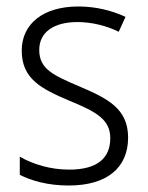

<svg xmlns="http://www.w3.org/2000/svg" viewBox="-20 -562 456 592"><path d="M375 -138C375 -228 310 -259 226 -295C144 -330 101 -349 101 -408C101 -463 146 -494 219 -494C264 -494 310 -482 346 -464L367 -510C326 -529 277 -542 221 -542C114 -542 47 -489 47 -406C47 -318 108 -288 195 -251C278 -217 320 -193 320 -136C320 -75 281 -39 193 -39C137 -39 82 -55 41 -79V-23C76 -5 127 10 192 10C309 10 375 -44 375 -138Z"/></svg>

Font: Noto Sans Devanagari SemiCondensed Light
Style: Regular
Weight: 300
Width: 4
Designer: Jelle Bosma - Monotype Design Team
Foundry: Monotype Imaging Inc.
Version: Version 2.004